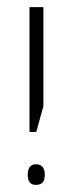

<svg xmlns="http://www.w3.org/2000/svg" viewBox="-20 -606 200 540"><path d="M63 -235H82L102 -307V-586H63ZM81 -86C100 -86 106 -97 106 -115C106 -131 100 -144 81 -144C64 -144 58 -131 58 -115C58 -97 64 -86 81 -86Z"/></svg>

Font: Noto Sans Hebrew ExtraCondensed ExtraLight
Style: Regular
Weight: 200
Width: 2
Designer: Monotype Design Team
Foundry: Monotype Imaging Inc.
Version: Version 2.004